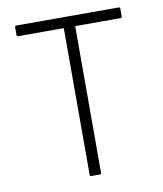

<svg xmlns="http://www.w3.org/2000/svg" viewBox="-76 -717 662 780"><g transform="rotate(-10 255.0 -327.5)"><path d="M237 0Q232 0 232 -6V-611H44Q38 -611 38 -617V-649Q38 -655 44 -655H466Q472 -655 472 -649V-617Q472 -611 466 -611H279V-6Q279 0 273 0Z"/></g></svg>

Font: Sofia Sans Semi Condensed Light
Style: Regular
Weight: 300
Designer: Botio Nikoltchev, Ani Petrova
Foundry: lettersoup
Version: Version 4.100; ttfautohint (v1.8.4.7-5d5b)